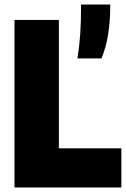

<svg xmlns="http://www.w3.org/2000/svg" viewBox="-20 -828 558 848"><path d="M44 0V-740H240V-173H516V0ZM338 -808H467Q467 -659.5 428 -570H322Q331 -628 334.5 -679.8Q338 -731.5 338 -808Z"/></svg>

Font: Encode Sans Condensed Black
Style: Regular
Weight: 900
Width: 3
Designer: Multiple Designers
Foundry: Impallari Type
Version: Version 2.000